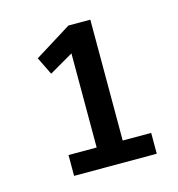

<svg xmlns="http://www.w3.org/2000/svg" viewBox="-71 -931 495 534"><g transform="rotate(-15 176.0 -664.0)"><path d="M317 -520V-460H79V-520H160V-791L91 -751L66 -802L172 -868H235V-520Z"/></g></svg>

Font: Martel Sans
Style: Regular
Weight: 400
Designer: Dan Reynolds and Mathieu Réguer
Foundry: Dan Reynolds and Mathieu Réguer
Version: Version 1.002; ttfautohint (v1.1) -l 5 -r 5 -G 72 -x 0 -D la